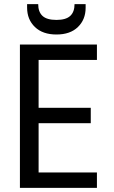

<svg xmlns="http://www.w3.org/2000/svg" viewBox="-20 -915 553 935"><path d="M168 -623V-390H422V-315H168V-75H452V0H77V-698H452V-623ZM397 -877Q397 -820 359.5 -783.5Q322 -747 255 -747Q188 -747 150 -783.5Q112 -820 112 -878V-895H166Q166 -857 187 -837.5Q208 -818 255 -818Q301 -818 322 -837.5Q343 -857 343 -895H397Z"/></svg>

Font: A Bank Premium Regular
Style: Regular
Weight: 400
Designer: Ninad Kale (Devanagari), Jonny Pinhorn (Latin), Htun Naung (Myanmar)
Foundry: Indian Type Foundry
Version: 4.004